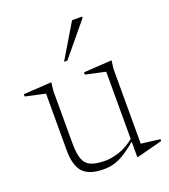

<svg xmlns="http://www.w3.org/2000/svg" viewBox="-133 -770 771 874"><g transform="rotate(-20 253.0 -333.0)"><path d="M126.5 -148.5Q126.5 -100 136.8 -72.8Q147 -45.5 172.5 -34.8Q198 -24 242.5 -24Q270 -24 308 -36Q346 -48 386.5 -81L395.5 -75.5Q363 -47.5 338.5 -30.5Q314 -13.5 294.2 -4.8Q274.5 4 257 7Q239.5 10 222 10Q150.5 10 120.8 -22.8Q91 -55.5 91 -129V-403.5L-5 -424.5V-435.5L131 -444L126.5 -404ZM382.5 10.5V-71.5V-403.5L286.5 -424.5V-435.5L423 -444L418 -404V-42Q422.5 -41.5 434 -40Q445.5 -38.5 460.2 -36.8Q475 -35 488.2 -33.2Q501.5 -31.5 509.5 -30.5V-21.5L387 10.5ZM217.5 -511.5 316.5 -677H365V-670.5L233.5 -511.5Z"/></g></svg>

Font: Newsreader 24pt ExtraLight
Style: Regular
Weight: 250
Designer: Hugues Gentile
Foundry: Production Type
Version: Version 1.003